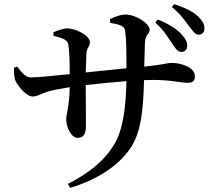

<svg xmlns="http://www.w3.org/2000/svg" viewBox="-20 -847 1040 925"><path d="M809 -638C825 -614 835 -597 853 -597C870 -596 881 -608 882 -625C882 -645 876 -658 855 -681C829 -710 790 -733 740 -753L728 -738C770 -702 791 -664 809 -638ZM890 -722C909 -698 919 -680 936 -680C954 -680 965 -692 965 -709C965 -731 956 -746 934 -768C908 -792 872 -810 819 -827L808 -813C853 -777 871 -746 890 -722ZM48 -521C46 -499 48 -471 55 -457C65 -436 104 -382 138 -382C159 -382 182 -397 208 -405C234 -413 271 -420 316 -427C314 -330 299 -300 299 -271C299 -236 322 -183 354 -183C382 -183 394 -201 394 -241L393 -437C449 -444 522 -451 589 -456C587 -339 574 -222 530 -151C475 -59 387 -2 307 39L318 58C447 19 547 -46 604 -127C663 -209 670 -328 674 -461L715 -462C805 -462 851 -448 882 -448C906 -448 919 -454 919 -480C919 -521 857 -544 805 -544C785 -544 774 -536 675 -526L678 -636C680 -686 701 -681 701 -704C701 -734 634 -777 584 -777C562 -777 536 -767 510 -755L511 -737C557 -729 580 -722 583 -698C589 -656 589 -598 589 -518L393 -498C394 -533 395 -568 396 -586C398 -620 413 -621 413 -643C413 -678 342 -710 306 -710C284 -710 258 -701 237 -691L238 -674C282 -664 304 -656 309 -633C314 -610 316 -547 316 -490C256 -484 166 -474 130 -474C103 -474 86 -496 63 -526Z"/></svg>

Font: Noto Serif CJK KR SemiBold
Style: Regular
Weight: 600
Designer: Ryoko NISHIZUKA 西塚涼子 (kana & ideographs); Frank Grießhammer (Latin, Greek & Cyrillic); Wenlong ZHANG 张文龙 (bopomofo); San
Foundry: Adobe
Version: Version 2.001;hotconv 1.1.0;makeotfexe 2.6.0